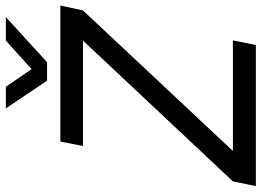

<svg xmlns="http://www.w3.org/2000/svg" viewBox="-160 -780 923 678"><g transform="rotate(-90 302.0 -441.5)"><path d="M603.5 -610.4 107.4 -81.1H498L481.4 0H-16.6L0 -81.1L497.1 -610.4H125L140.6 -690.4H621.1ZM257.8 -882.8H334L396.5 -792L497.1 -882.8H580.1L420.9 -737.3H355.5Z"/></g></svg>

Font: Dinish Expanded
Style: Italic
Weight: 400
Width: 7
Italic angle: -12°
Designer: Charles Nix
Foundry: Playbeing
Version: Version 2.005; ttfautohint (v1.8.3)